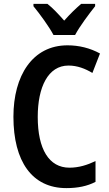

<svg xmlns="http://www.w3.org/2000/svg" viewBox="-20 -957 560 987"><path d="M255 -777H366C389 -821 438 -886 469 -925V-937H397C367 -911 343 -888 310 -851C280 -885 251 -916 224 -937H152V-925C185 -885 233 -819 255 -777ZM332 -620C378 -620 418 -604 455 -582L494 -682C443 -710 386 -724 327 -724C147 -724 49 -568 49 -357C49 -127 145 10 321 10C380 10 428 0 471 -22V-129C429 -109 386 -95 337 -95C232 -95 174 -190 174 -356C174 -509 227 -620 332 -620Z"/></svg>

Font: Noto Sans Lao UI Cond SemBd
Style: Regular
Weight: 600
Width: 3
Designer: Monotype Design Team
Foundry: Monotype Imaging Inc.
Version: Version 2.000